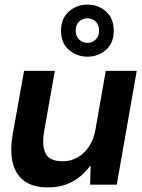

<svg xmlns="http://www.w3.org/2000/svg" viewBox="-20 -805 619 837"><path d="M188 12Q126 12 87.5 -15Q49 -42 36 -93.5Q23 -145 35 -218L85 -496H219L172 -230Q162 -169 179 -135.5Q196 -102 254 -102Q288 -102 317.5 -118.5Q347 -135 367.5 -165.5Q388 -196 396 -239L441 -496H576L489 0H373L375 -81H372Q341 -38 295.5 -13Q250 12 188 12ZM361 -558Q314 -558 280 -588Q246 -618 246 -671Q246 -724 280 -754.5Q314 -785 361 -785Q409 -785 442.5 -754.5Q476 -724 476 -671Q476 -618 442.5 -588Q409 -558 361 -558ZM361 -618Q382 -618 397 -632.5Q412 -647 412 -671Q412 -696 397.5 -710.5Q383 -725 361 -725Q340 -725 325 -711Q310 -697 310 -672Q310 -647 325 -632.5Q340 -618 361 -618Z"/></svg>

Font: DM Sans 36pt
Style: Bold Italic
Weight: 700
Italic angle: -10°
Designer: Colophon Foundry, Jonny Pinhorn
Foundry: Colophon Foundry
Version: Version 4.004;gftools[0.9.30]